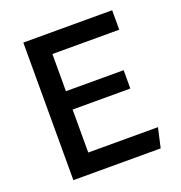

<svg xmlns="http://www.w3.org/2000/svg" viewBox="-127 -809 866 918"><g transform="rotate(-20 306.0 -350.0)"><path d="M91.2 0V-700H543.3V-601H203.2V-411.9H496.9V-318.5H203.2V-99.8H557.9L535.4 0Z"/></g></svg>

Font: Geologica-Sharp
Style: Regular
Weight: 100
Designer: Sindre Bremnes, Frode Helland
Foundry: Monokrom Skriftforlag AS
Version: Version 1.010;gftools[0.9.28]